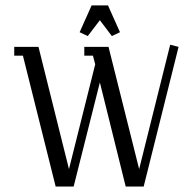

<svg xmlns="http://www.w3.org/2000/svg" viewBox="-20 -684 707 704"><path d="M32.2 -480V-512.2H121.1L232.9 -64L329.1 -448.2L320.8 -480H289.1V-512.2H377.9L490.2 -64L604 -520L634.8 -512.2L506.8 0H440.9L346.2 -381.8L250 0H184.1L64 -480ZM272 -565.9 315.9 -664.1H376L419.9 -565.9L390.1 -551.8L346.2 -609.9L301.8 -551.8Z"/></svg>

Font: Gawaa
Style: Regular
Weight: 400
Designer: T. Christopher White
Version: Version 1.0